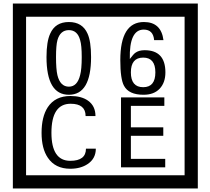

<svg xmlns="http://www.w3.org/2000/svg" viewBox="-20 -980 1195 1090"><path d="M1103 90H53V-960H1103ZM1028 15V-885H128V15ZM497 -656Q497 -442 371 -442Q244 -442 244 -656Q244 -744 265 -789Q294 -855 371 -855Q448 -855 477 -789Q497 -745 497 -656ZM444 -656Q444 -723 435 -752Q420 -809 371 -809Q322 -809 306 -752Q298 -723 298 -656Q298 -587 306 -553Q322 -488 371 -488Q419 -488 435 -554Q444 -587 444 -656ZM919 -569Q919 -511 886.5 -476.5Q854 -442 795 -442Q711 -442 684 -493Q663 -531 663 -639Q663 -855 797 -855Q895 -855 908 -752H855Q850 -812 796 -812Q713 -812 717 -645Q738 -673 748 -680Q768 -695 801 -695Q919 -695 919 -569ZM862 -569Q862 -653 793 -653Q723 -653 723 -569Q723 -485 793 -485Q862 -485 862 -569ZM524 -136Q524 -80 478 -49Q438 -22 379 -22Q294 -22 252 -84Q216 -136 216 -226Q216 -317 251 -371Q293 -435 380 -435Q442 -435 479 -409Q522 -379 522 -321H466Q466 -391 381 -391Q272 -391 272 -226Q272 -67 379 -67Q468 -67 468 -136ZM918 -30H667V-427H913V-379H723V-257H907V-209H723V-78H918Z"/></svg>

Font: Unicode BMP Fallback SIL
Style: Regular
Weight: 400
Foundry: NRSI, SIL International
Version: Version 5.1 Based on Unicode 5.1